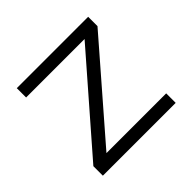

<svg xmlns="http://www.w3.org/2000/svg" viewBox="-125 -620 757 757"><g transform="rotate(-45 253.0 -242.0)"><path d="M456 -53H123L452 -432V-484H54V-432H380L50 -53V0H456Z"/></g></svg>

Font: SnT
Style: Regular
Weight: 300
Designer: Natanael Gama
Version: Version 1.001;PS 001.001;hotconv 1.0.70;makeotf.lib2.5.58329